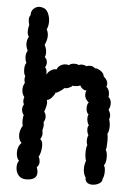

<svg xmlns="http://www.w3.org/2000/svg" viewBox="-53 -780 575 820"><g transform="rotate(5 234.5 -369.5)"><path d="M136 -33Q136 -16 123.5 -8Q111 0 90 0Q68 0 56.5 -14.5Q45 -29 45 -49Q45 -66 53 -76Q41 -88 41 -112Q41 -138 57 -153Q44 -166 44 -187Q44 -208 56 -227Q53 -236 53 -248Q53 -263 56 -273Q47 -284 47 -297Q47 -309 53 -318Q49 -325 49 -334Q49 -342 52 -349Q41 -363 41 -382Q41 -397 49 -410Q46 -418 46 -426Q46 -431 48 -439Q41 -449 41 -468Q41 -486 48 -496Q42 -508 42 -523Q42 -537 49 -548Q41 -564 41 -578Q41 -595 49 -608Q42 -616 42 -632Q42 -644 46 -658Q42 -672 42 -681Q42 -693 48 -700Q47 -717 58 -728Q69 -739 85 -739Q93 -739 105 -734Q116 -728 122.5 -712Q129 -696 129 -678Q129 -660 122 -646Q129 -633 129 -618Q129 -601 119 -579Q128 -563 128 -545Q128 -534 124 -527Q135 -519 135 -503Q135 -494 129 -483Q135 -481 136.5 -468Q138 -455 138 -453Q143 -466 156 -473.5Q169 -481 179 -479Q183 -491 194 -497.5Q205 -504 217 -504Q222 -504 230 -502Q238 -510 254 -510Q265 -510 272 -506Q277 -509 285 -509Q295 -509 305 -504Q313 -507 320 -507Q333 -507 342 -498Q351 -500 366 -490Q381 -480 382 -467Q400 -452 400 -435Q400 -429 397 -424Q403 -420 407 -411Q411 -402 411 -392Q411 -385 410 -381Q422 -372 422 -353Q422 -339 415 -327Q424 -313 424 -301Q424 -294 421 -286Q426 -273 426 -256Q426 -236 419 -223Q422 -216 422 -193Q422 -164 418 -155Q425 -145 425 -124Q425 -100 416 -89Q422 -80 422 -63Q422 -43 415 -29Q416 -18 402.5 -10Q389 -2 373 -2Q359 -2 350.5 -9Q342 -16 343 -29Q332 -46 332 -67Q332 -85 338 -101Q333 -116 333 -137Q333 -159 338 -169Q334 -175 334 -188Q334 -203 339 -211Q332 -222 332 -237Q332 -248 337 -253Q328 -267 328 -283Q328 -294 332 -299Q321 -307 321 -327Q321 -343 328 -350Q310 -365 310 -383Q310 -393 314 -401Q307 -399 298 -405.5Q289 -412 286 -420Q276 -415 261 -415Q255 -415 253 -416Q249 -410 237.5 -405.5Q226 -401 220 -403Q212 -395 200 -387Q188 -379 183 -380Q181 -371 170 -358.5Q159 -346 149 -346Q151 -338 151 -333Q151 -320 142 -295Q150 -284 150 -272Q150 -261 143 -249Q145 -245 145 -236Q145 -227 141 -215Q143 -208 143 -199Q143 -189 135 -176Q146 -171 146 -147Q146 -135 143 -122Q140 -109 135 -101Q141 -91 141 -78Q141 -65 131 -56Q136 -41 136 -33Z"/></g></svg>

Font: Pangolin
Style: Regular
Weight: 400
Designer: Kevin Burke
Foundry: Google, Inc.
Version: Version 1.101